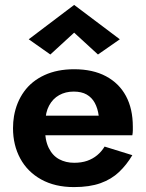

<svg xmlns="http://www.w3.org/2000/svg" viewBox="-20 -752 595 782"><path d="M107 -201H519Q521 -212 521 -221Q521 -230 521 -236Q521 -309 493 -361Q465 -413 411.5 -441.5Q358 -470 282 -470Q213 -470 161 -446Q109 -422 78 -379Q47 -336 37 -279Q35 -267 34 -255Q33 -243 33 -230Q33 -161 62.5 -106.5Q92 -52 148 -21Q204 10 281 10Q345 10 389.5 -6Q434 -22 465 -51.5Q496 -81 519 -120L406 -155Q394 -135 376 -120Q358 -105 335 -97Q312 -89 282 -89Q248 -89 221 -103.5Q194 -118 178.5 -149.5Q163 -181 163 -230L165 -256Q165 -294 180 -322Q195 -350 221 -364.5Q247 -379 280 -379Q312 -379 333 -367Q354 -355 366 -333Q378 -311 382 -281H107ZM282 -619 379 -530 468 -592 282 -732 97 -592 185 -530Z"/></svg>

Font: Jost SemiBold
Style: Regular
Weight: 600
Version: Version 3.710